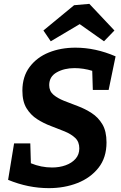

<svg xmlns="http://www.w3.org/2000/svg" viewBox="-20 -963 627 995"><path d="M233 12Q126 12 22 -31L53 -220H137L140 -117Q193 -95 250 -95Q288 -95 320 -106.5Q352 -118 371.5 -140Q391 -162 391 -194Q391 -228 370 -248Q349 -268 315 -282Q281 -296 243.5 -310Q206 -324 172.5 -345.5Q139 -367 117.5 -402Q96 -437 96 -493Q96 -566 133.5 -616Q171 -666 233 -691Q295 -716 371 -716Q475 -716 579 -671L543 -497H461L458 -596Q412 -610 366 -610Q313 -610 274 -588Q235 -566 235 -522Q235 -491 256.5 -472.5Q278 -454 312 -440.5Q346 -427 383.5 -413Q421 -399 455 -377Q489 -355 510.5 -319Q532 -283 532 -225Q532 -146 490.5 -93.5Q449 -41 381.5 -14.5Q314 12 233 12ZM243 -749 205 -805 364 -936 443 -943 573 -805 519 -749 393 -838Z"/></svg>

Font: Bitter
Style: Bold Italic
Weight: 700
Italic angle: -9°
Designer: Sol Matas, and Bitter project Authors
Foundry: Sol Matas
Version: Version 2.001